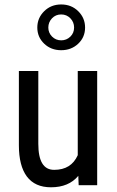

<svg xmlns="http://www.w3.org/2000/svg" viewBox="-20 -814 513 844"><path d="M325.7 -2 324.2 -41Q282.2 9.3 204.1 9.3Q133.8 9.3 98.1 -38.1Q63 -85.4 63 -175.3V-500V-502H64.5H146.5H148.4V-500V-181.6Q148.4 -66.9 218.3 -67.4Q293 -67.4 321.8 -131.8V-500V-502H323.2H405.8H407.2V-500V-2V0H405.8H327.6H325.7ZM192.4 -692.9Q192.4 -669.9 208.7 -653.3Q225.1 -636.7 249 -636.7Q272.5 -636.7 289.1 -652.8Q305.7 -668.9 305.7 -692.9Q305.7 -716.8 289.3 -733.6Q272.9 -750.5 249 -750.5Q224.6 -750.5 208.5 -733.4Q192.4 -716.3 192.4 -692.9ZM354 -692.9Q354 -650.4 323.7 -621.8Q293.5 -593.3 249 -593.3Q204.1 -593.3 174.1 -622.1Q144 -650.9 144 -692.9Q144 -734.9 174.1 -764.6Q204.1 -794.4 249 -794.4Q293.9 -794.4 324 -764.6Q354 -734.9 354 -692.9Z"/></svg>

Font: MAUL Condensed
Style: Condensed Regular
Weight: 400
Designer: MAUL
Version: Version 1.0; 2020; ttfautohint (v1.8.3)